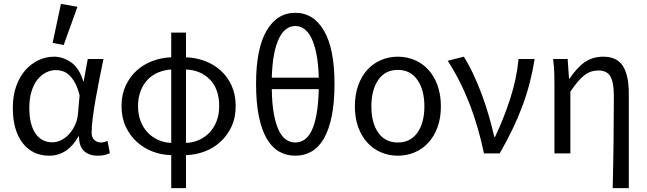

<svg xmlns="http://www.w3.org/2000/svg" viewBox="-20 -790 3335 989"><path d="M233 12Q191 12 157 -4Q123 -20 98 -51.5Q73 -83 59.5 -128.5Q46 -174 46 -234Q46 -297 63.5 -346Q81 -395 110.5 -428.5Q140 -462 178.5 -480Q217 -498 259 -498Q304 -498 346 -469Q388 -440 409 -371H411L432 -486H513Q503 -438 492.5 -385.5Q482 -333 473 -282Q464 -231 458 -185.5Q452 -140 452 -107Q452 -82 466 -69Q480 -56 500 -56Q508 -56 517 -58.5Q526 -61 534 -64L546 -1Q535 4 520 8Q505 12 483 12Q439 12 413 -12Q387 -36 387 -87H384Q328 12 233 12ZM250 -57Q274 -57 297 -69Q320 -81 338 -101.5Q356 -122 368 -149.5Q380 -177 382 -208L390 -299Q380 -339 366 -364Q352 -389 336 -403.5Q320 -418 302.5 -423.5Q285 -429 268 -429Q242 -429 217 -416.5Q192 -404 173 -380Q154 -356 142.5 -319.5Q131 -283 131 -235Q131 -150 162 -103.5Q193 -57 250 -57ZM251 -569 294 -770 379 -755 308 -558Z M691 -244Q691 -200 704.5 -165.5Q718 -131 741 -107Q764 -83 795.5 -69Q827 -55 862 -54V-432Q827 -430 795.5 -417Q764 -404 741 -380Q718 -356 704.5 -321.5Q691 -287 691 -244ZM1109 -244Q1109 -331 1061.5 -380Q1014 -429 938 -432V-54Q974 -55 1005 -69Q1036 -83 1059 -107Q1082 -131 1095.5 -165.5Q1109 -200 1109 -244ZM862 179V9Q812 8 766 -9.5Q720 -27 684.5 -59.5Q649 -92 627.5 -138Q606 -184 606 -244Q606 -303 627.5 -349Q649 -395 684.5 -427Q720 -459 766 -476Q812 -493 862 -495V-622H938V-495Q989 -493 1035 -476Q1081 -459 1116.5 -427Q1152 -395 1173 -349Q1194 -303 1194 -244Q1194 -184 1172.5 -138Q1151 -92 1115.5 -59.5Q1080 -27 1033.5 -9.5Q987 8 938 9V179Z M1501 12Q1454 12 1416.5 -10Q1379 -32 1353 -77.5Q1327 -123 1313 -193Q1299 -263 1299 -359Q1299 -539 1353 -631.5Q1407 -724 1501 -724Q1595 -724 1649 -631.5Q1703 -539 1703 -359Q1703 -263 1689 -193Q1675 -123 1649 -77.5Q1623 -32 1585.5 -10Q1548 12 1501 12ZM1501 -656Q1476 -656 1455 -641Q1434 -626 1418 -594Q1402 -562 1392 -511.5Q1382 -461 1380 -390H1622Q1620 -461 1610 -511.5Q1600 -562 1584 -594Q1568 -626 1547 -641Q1526 -656 1501 -656ZM1501 -56Q1526 -56 1547.5 -70Q1569 -84 1585 -116.5Q1601 -149 1610.5 -201.5Q1620 -254 1622 -331H1380Q1381 -254 1391 -201.5Q1401 -149 1417 -116.5Q1433 -84 1454.5 -70Q1476 -56 1501 -56Z M2029 12Q1984 12 1943.5 -5Q1903 -22 1873 -54.5Q1843 -87 1825.5 -134Q1808 -181 1808 -242Q1808 -303 1825.5 -351Q1843 -399 1873 -431.5Q1903 -464 1943.5 -481Q1984 -498 2029 -498Q2075 -498 2115.5 -481Q2156 -464 2186 -431.5Q2216 -399 2233.5 -351Q2251 -303 2251 -242Q2251 -181 2233.5 -134Q2216 -87 2186 -54.5Q2156 -22 2115.5 -5Q2075 12 2029 12ZM2029 -56Q2094 -56 2130 -106.5Q2166 -157 2166 -242Q2166 -327 2130 -378.5Q2094 -430 2029 -430Q1964 -430 1928.5 -378.5Q1893 -327 1893 -242Q1893 -157 1928.5 -106.5Q1964 -56 2029 -56Z M2473 0Q2459 -67 2440 -132.5Q2421 -198 2397 -259Q2373 -320 2345 -375Q2317 -430 2286 -477L2369 -498Q2394 -459 2418 -408Q2442 -357 2462.5 -301.5Q2483 -246 2499 -190Q2515 -134 2526 -85H2530Q2575 -179 2608.5 -283Q2642 -387 2651 -486H2734Q2724 -423 2708.5 -363Q2693 -303 2671 -244Q2649 -185 2620 -124.5Q2591 -64 2554 0Z M3136 179Q3139 59 3140.5 -66Q3142 -191 3142 -297Q3142 -366 3124 -396.5Q3106 -427 3063 -427Q3043 -427 3025.5 -421.5Q3008 -416 2991 -403Q2974 -390 2956.5 -369.5Q2939 -349 2918 -318V0H2836V-353Q2836 -382 2835 -415Q2834 -448 2829 -486H2904L2911 -385H2914Q2952 -442 2992.5 -470Q3033 -498 3087 -498Q3158 -498 3188.5 -450Q3219 -402 3219 -308V179Z"/></svg>

Font: SourceSansPro
Style: Book
Weight: 400
Designer: Paul D. Hunt
Foundry: Adobe Systems Incorporated
Version: Version 2.021;PS 2.000;hotconv 1.0.86;makeotf.lib2.5.63406